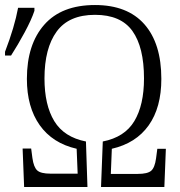

<svg xmlns="http://www.w3.org/2000/svg" viewBox="-54 -744 715 764"><path d="M-34 -538Q4 -637 18 -713H83V-701Q71 -665 44 -615Q17 -565 -10 -523H-34ZM36 -153H70L75 -115Q80 -79 94 -66Q108 -53 147 -53H255L251 -152Q155 -174 104 -246Q53 -318 53 -430Q53 -567 122 -645.5Q191 -724 324 -724Q453 -724 520.5 -647.5Q588 -571 588 -430Q588 -316 537.5 -245Q487 -174 391 -152L387 -52H494Q533 -52 547.5 -64.5Q562 -77 567 -114L572 -152H606L600 0H348L355 -181Q442 -198 480.5 -262Q519 -326 519 -432Q519 -556 473 -620.5Q427 -685 324 -685Q220 -685 171.5 -618.5Q123 -552 123 -432Q123 -326 162 -262Q201 -198 288 -181L294 0H42Z"/></svg>

Font: Noto Serif NarrowLight
Style: Regular
Weight: 300
Width: 4
Designer: Monotype Design Team
Foundry: Monotype Imaging Inc.
Version: Version 1.001